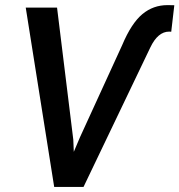

<svg xmlns="http://www.w3.org/2000/svg" viewBox="-20 -741 711 761"><path d="M206.1 -710.9H82L194.8 0H311L575.7 -552.7C595.7 -594.7 620.6 -615.7 650.4 -615.7L658.7 -615.2L670.9 -720.2L646.5 -720.7C645.5 -720.7 644.5 -720.7 643.6 -720.7C606.4 -720.7 573.2 -709 544.4 -685.1C515.6 -661.1 488.8 -620.6 464.4 -562.5L296.9 -196.8L272.5 -139.2L270.5 -187.5Z"/></svg>

Font: Roboto Medium
Style: Italic
Weight: 500
Italic angle: -12°
Designer: Google
Version: Version 2.137; 2017